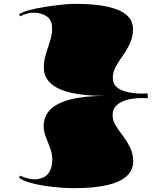

<svg xmlns="http://www.w3.org/2000/svg" viewBox="-20 -839 873 999"><path d="M371 -819Q471 -819 538 -804.5Q605 -790 638.5 -761Q672 -732 672 -689Q672 -647 656 -613Q640 -579 619.5 -550.5Q599 -522 583 -493.5Q567 -465 567 -433Q567 -407 582 -391Q597 -375 621 -366.5Q645 -358 671 -355Q697 -352 719 -352L748 -353L749 -328L719 -329Q698 -329 671.5 -325.5Q645 -322 621 -312.5Q597 -303 581.5 -285.5Q566 -268 566 -239Q566 -211 582.5 -185Q599 -159 620 -131.5Q641 -104 657 -71.5Q673 -39 673 1Q673 47 638.5 78Q604 109 536 124.5Q468 140 366 140Q340 140 300 137.5Q260 135 216.5 128.5Q173 122 136 111.5Q99 101 80 86L84 75Q96 80 108.5 84.5Q121 89 134 91.5Q147 94 159 94Q183 94 204 85Q225 76 238.5 52.5Q252 29 252 -13Q252 -30 247.5 -47Q243 -64 236.5 -80.5Q230 -97 223 -114.5Q216 -132 211.5 -148.5Q207 -165 207 -182Q207 -233 241 -268Q275 -303 346 -321.5Q417 -340 528 -340Q418 -340 347 -357Q276 -374 242 -407Q208 -440 208 -486Q208 -513 214 -538.5Q220 -564 229 -589.5Q238 -615 244.5 -640Q251 -665 251 -691Q251 -736 222.5 -754.5Q194 -773 156 -773Q141 -773 122 -768.5Q103 -764 84 -754L80 -765Q97 -777 133 -786.5Q169 -796 213 -803Q257 -810 299 -814.5Q341 -819 371 -819Z"/></svg>

Font: Kalnia Expanded SemiBold
Style: Regular
Weight: 600
Width: 7
Designer: Frida Medrano
Foundry: Frida Medrano
Version: Version 1.105